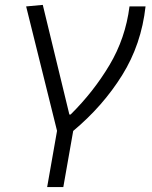

<svg xmlns="http://www.w3.org/2000/svg" viewBox="-20 -544 626 789"><path d="M173.8 224.6 214.4 -6.3 87.4 -517.6 155.8 -523.9 265.1 -73.2H270Q364.3 -166.5 429.9 -276.6Q495.6 -386.7 512.2 -517.6H578.1Q561 -361.8 481.9 -234.9Q402.8 -107.9 280.8 -5.9L240.2 224.6Z"/></svg>

Font: Cascadia Code PL Light
Style: Italic
Weight: 300
Italic angle: -10°
Monospace: yes
Designer: Aaron Bell
Foundry: Saja Typeworks
Version: Version 2404.023; ttfautohint (v1.8.4)